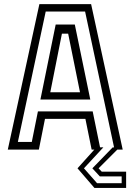

<svg xmlns="http://www.w3.org/2000/svg" viewBox="-20 -720 637 924"><path d="M434.5 184.5 353 90 434 0H421L391 -148H196.5L167 0H17.5L169.5 -700H418.5L570.5 0H544.5L454.5 90L469.5 106H587V184.5ZM447 161.5H565.5V129H460.5L424.5 90L522 -10.5H529L389.5 -664.5H200L66 -37H133L162.5 -184H426L461.5 -11H477.5L384 90ZM174.5 -241 248 -602H340L414.5 -241ZM222 -276H365L308 -558H278Z"/></svg>

Font: Tourney Expanded
Style: Regular
Weight: 400
Width: 7
Designer: Tyler Finck
Foundry: Etcetera Type Co
Version: Version 1.010; ttfautohint (v1.8.3)